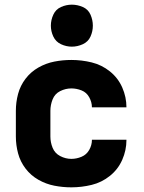

<svg xmlns="http://www.w3.org/2000/svg" viewBox="-20 -795 616 823"><path d="M286 8Q330 8 373 -2.5Q416 -13 451 -41Q486 -69 504 -110Q522 -151 522 -195V-196H374V-195Q374 -173 362.5 -152.5Q351 -132 329.5 -123Q308 -114 286 -114Q261 -114 238 -126Q215 -138 205.5 -161.5Q196 -185 196 -210V-320Q196 -345 205.5 -369Q215 -393 238 -404.5Q261 -416 286 -416Q308 -416 329.5 -407.5Q351 -399 362.5 -378Q374 -357 374 -335H522Q522 -379 504 -420Q486 -461 451 -489Q416 -517 373 -527.5Q330 -538 286 -538Q249 -538 213 -531Q177 -524 144.5 -505.5Q112 -487 89.5 -457.5Q67 -428 57.5 -392.5Q48 -357 48 -320V-210Q48 -173 57.5 -137.5Q67 -102 89.5 -72.5Q112 -43 144.5 -24.5Q177 -6 213 1Q249 8 286 8ZM288 -595Q312 -595 335 -605.5Q358 -616 368 -638.5Q378 -661 378 -685Q378 -709 368 -732Q358 -755 335 -765Q312 -775 288 -775Q264 -775 241.5 -765Q219 -755 208.5 -732Q198 -709 198 -685Q198 -661 208.5 -638.5Q219 -616 241.5 -605.5Q264 -595 288 -595Z"/></svg>

Font: Iosevka Sparkle Heavy
Style: Regular
Weight: 900
Designer: Belleve Invis
Foundry: Belleve Invis
Version: Version 4.5.0; ttfautohint (v1.8.3)